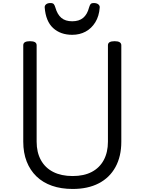

<svg xmlns="http://www.w3.org/2000/svg" viewBox="-20 -1224 951 1263"><path d="M458 19Q382 19 322 -2Q262 -23 220 -63.5Q178 -104 155.5 -161.5Q133 -219 133 -292V-926Q133 -940 144 -946.5Q155 -953 177 -953Q199 -953 210 -946.5Q221 -940 221 -926V-292Q221 -222 249 -171Q277 -120 330 -93Q383 -66 458 -66Q532 -66 583.5 -93Q635 -120 662.5 -171Q690 -222 690 -292V-926Q690 -940 701 -946.5Q712 -953 734 -953Q778 -953 778 -926V-292Q778 -195 739.5 -125Q701 -55 629.5 -18Q558 19 458 19ZM455 -995Q378 -995 329.5 -1039.5Q281 -1084 274 -1175Q273 -1187 283 -1195.5Q293 -1204 312 -1204Q328 -1204 334 -1196.5Q340 -1189 344 -1175Q357 -1129 383.5 -1106.5Q410 -1084 455 -1084Q500 -1084 527 -1106.5Q554 -1129 566 -1175Q570 -1189 575.5 -1196.5Q581 -1204 597 -1204Q616 -1204 626.5 -1195.5Q637 -1187 636 -1175Q632 -1118 607 -1077.5Q582 -1037 543 -1016Q504 -995 455 -995Z"/></svg>

Font: Playwrite US Modern
Style: Regular
Weight: 400
Designer: Veronika Burian, José Scaglione
Foundry: TypeTogether
Version: Version 1.002